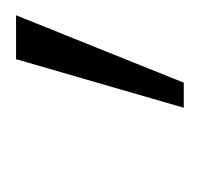

<svg xmlns="http://www.w3.org/2000/svg" viewBox="-25 -770 254 245"><g transform="rotate(-90 102.5 -648.0)"><path d="M87 -541 149 -755H205L119 -541Z"/></g></svg>

Font: DM Sans 9pt ExtraLight
Style: Italic
Weight: 250
Italic angle: -10°
Version: Version 4.004;gftools[0.9.30]